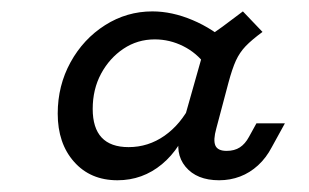

<svg xmlns="http://www.w3.org/2000/svg" viewBox="-20 -602 534 332"><path d="M183.1 -290.3Q136.3 -290.3 108.1 -322.2Q79.8 -354 79.8 -405.6Q79.8 -454 102 -494.4Q124.2 -534.7 161.7 -558.5Q199.2 -582.3 243.5 -582.3Q277.4 -582.3 312.9 -567.3Q348.4 -552.4 379.8 -524.2L335.5 -489.5Q320.2 -510.5 296.8 -522.2Q273.4 -533.9 247.6 -533.9Q217.7 -533.9 193.5 -517.7Q169.4 -501.6 154.8 -474.6Q140.3 -447.6 140.3 -413.7Q140.3 -347.6 202.4 -347.6Q236.3 -347.6 264.5 -367.3Q292.7 -387.1 310.5 -422.6L308.9 -393.5Q293.5 -346 260.1 -318.1Q226.6 -290.3 183.1 -290.3ZM358.9 -290.3Q320.2 -290.3 300.8 -313.7Q281.5 -337.1 291.9 -372.6L338.7 -537.9Q350 -545.2 364.9 -556Q379.8 -566.9 400 -582.3L433.9 -546.8Q415.3 -533.1 404.8 -522.2Q394.4 -511.3 387.9 -497.2Q381.5 -483.1 375 -458.9L354 -379.8Q348.4 -359.7 352.4 -350.4Q356.5 -341.1 371.8 -341.1Q385.5 -341.1 394.8 -347.2Q404 -353.2 410.5 -365.3L423.4 -388.7H472.6L450 -347.6Q440.3 -329 426.2 -316.1Q412.1 -303.2 395.2 -296.8Q378.2 -290.3 358.9 -290.3Z"/></svg>

Font: Playfair 5pt SemiExpanded Light
Style: Italic
Weight: 300
Width: 6
Italic angle: -15.6°
Designer: Claus Eggers Sørensen
Foundry: Claus Eggers Sørensen
Version: Version 2.203